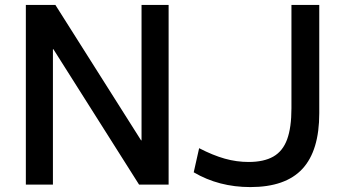

<svg xmlns="http://www.w3.org/2000/svg" viewBox="-20 -750 1394 780"><path d="M85 0V-730H205L553 -180H555V-730H665V0H545L197 -550H195V0ZM997 10Q869 10 767 -50L789 -148Q845 -119 893 -105.5Q941 -92 990 -92Q1052 -92 1090.5 -114Q1129 -136 1146.5 -184Q1164 -232 1164 -310V-730H1277V-290Q1277 -138 1208.5 -64Q1140 10 997 10Z"/></svg>

Font: M PLUS 2 Medium
Style: Regular
Weight: 500
Designer: Coji Morishita
Foundry: UNDERFOREST DESIGN
Version: Version 1.001